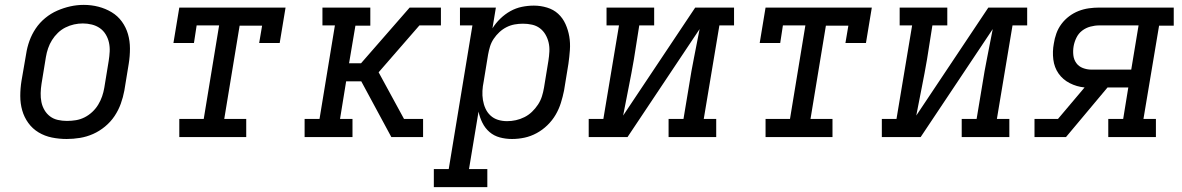

<svg xmlns="http://www.w3.org/2000/svg" viewBox="-20 -561 4840 786"><path d="M253 8Q222 8 192.5 2Q163 -4 138 -19Q113 -34 96 -57.5Q79 -81 71 -109Q63 -137 63 -168Q63 -199 68 -230L87 -340Q91 -367 100.5 -393.5Q110 -420 126 -444Q142 -468 165 -487Q188 -506 214.5 -517.5Q241 -529 268 -535Q295 -541 323 -541Q354 -541 383 -533.5Q412 -526 437 -511Q462 -496 479 -472.5Q496 -449 504 -421Q512 -393 512 -362Q512 -331 507 -300L489 -190Q484 -163 474.5 -136.5Q465 -110 449 -86Q433 -62 410 -43Q387 -24 361 -12.5Q335 -1 307.5 3.5Q280 8 253 8ZM254 -66Q273 -66 291 -69Q309 -72 326 -80.5Q343 -89 357.5 -102.5Q372 -116 382 -132.5Q392 -149 398 -166.5Q404 -184 407 -202L425 -312Q428 -331 429 -350Q430 -369 426 -387Q422 -405 412.5 -420.5Q403 -436 388.5 -446Q374 -456 356 -460.5Q338 -465 319 -465Q301 -465 283 -461Q265 -457 248 -448.5Q231 -440 217 -426.5Q203 -413 193 -397Q183 -381 177 -363.5Q171 -346 168 -328L150 -218Q147 -199 146.5 -180Q146 -161 149.5 -143.5Q153 -126 162 -110.5Q171 -95 185 -84.5Q199 -74 217 -70Q235 -66 254 -66Z M714 0V-74H814L877 -457H785L774 -385H690L714 -530H1149L1125 -385H1041L1053 -456H961L898 -74H988V0Z M1227 0V-74H1288L1351 -457H1300V-530H1496V-456H1435L1409 -302H1458L1657 -530H1785V-457H1697L1530 -265L1634 -74H1712V0H1582L1459 -228H1397L1372 -74H1423V0Z M1756 205V131H1817L1914 -457H1863V-530H2010L1996 -445Q2009 -466 2028 -484.5Q2047 -503 2069.5 -515.5Q2092 -528 2116.5 -533Q2141 -538 2165 -538Q2165 -538 2165 -538Q2165 -538 2166 -538Q2193 -538 2219.5 -530Q2246 -522 2265 -504.5Q2284 -487 2295 -462.5Q2306 -438 2310.5 -411.5Q2315 -385 2313 -356.5Q2311 -328 2307 -300L2289 -190Q2284 -165 2276 -139.5Q2268 -114 2254.5 -91Q2241 -68 2221 -48.5Q2201 -29 2177 -16Q2153 -3 2127.5 2.5Q2102 8 2076 8Q2050 8 2026 1.5Q2002 -5 1984 -20.5Q1966 -36 1955 -58Q1944 -80 1939 -104L1900 131H1975V205ZM2056 -65Q2074 -65 2092 -69Q2110 -73 2127 -81.5Q2144 -90 2158 -103.5Q2172 -117 2182.5 -133Q2193 -149 2198.5 -166.5Q2204 -184 2207 -202L2225 -312Q2228 -331 2229 -350Q2230 -369 2226 -386.5Q2222 -404 2213 -419.5Q2204 -435 2190 -445.5Q2176 -456 2158 -460Q2140 -464 2121 -464Q2104 -464 2087 -461Q2070 -458 2054 -450Q2038 -442 2024.5 -429.5Q2011 -417 2001 -402Q1991 -387 1986 -370.5Q1981 -354 1978 -337L1960 -227Q1956 -208 1955 -189Q1954 -170 1957 -151.5Q1960 -133 1967.5 -116.5Q1975 -100 1988 -88Q2001 -76 2018.5 -70.5Q2036 -65 2056 -65Z M2390 0V-74H2450L2514 -457H2463V-530H2658V-457H2597L2575 -318Q2565 -260 2553.5 -203Q2542 -146 2531 -88L2826 -530H2985V-457H2925L2861 -74H2912V0H2717V-74H2778L2801 -212Q2810 -270 2821.5 -327Q2833 -384 2844 -442L2549 0Z M3114 0V-74H3214L3277 -457H3185L3174 -385H3090L3114 -530H3549L3525 -385H3441L3453 -456H3361L3298 -74H3388V0Z M3590 0V-74H3650L3714 -457H3663V-530H3858V-457H3797L3775 -318Q3765 -260 3753.5 -203Q3742 -146 3731 -88L4026 -530H4185V-457H4125L4061 -74H4112V0H3917V-74H3978L4001 -212Q4010 -270 4021.5 -327Q4033 -384 4044 -442L3749 0Z M4215 0V-74H4311L4420 -203Q4388 -206 4359.5 -220.5Q4331 -235 4313.5 -260Q4296 -285 4292 -317.5Q4288 -350 4294 -382Q4297 -403 4304.5 -424Q4312 -445 4325.5 -463Q4339 -481 4357 -494.5Q4375 -508 4395.5 -516Q4416 -524 4437.5 -527Q4459 -530 4480 -530H4785V-456H4725L4661 -74H4712V0H4517V-74H4578L4599 -203H4514L4344 0ZM4611 -276 4641 -457H4480Q4462 -457 4443.5 -452Q4425 -447 4410 -435.5Q4395 -424 4386.5 -406.5Q4378 -389 4375 -371Q4372 -353 4374 -335Q4376 -317 4386 -303Q4396 -289 4413 -282.5Q4430 -276 4448 -276Z"/></svg>

Font: Iosevka Slab Extended Oblique
Style: Regular
Weight: 400
Width: 7
Italic angle: -9°
Monospace: yes
Designer: Belleve Invis
Foundry: Belleve Invis
Version: Version 11.1.0; ttfautohint (v1.8.3)